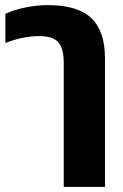

<svg xmlns="http://www.w3.org/2000/svg" viewBox="-20 -570 482 750"><path d="M229 -326Q229 -380 208 -404.5Q187 -429 133 -429Q69 -429 1 -402V-516Q32 -531 77.5 -540.5Q123 -550 167 -550Q283 -550 336.5 -499.5Q390 -449 390 -343V160H229Z"/></svg>

Font: Kanit SemiBold
Style: Regular
Weight: 600
Designer: Katatrad Team
Foundry: CadsonDemak
Version: Version 1.030